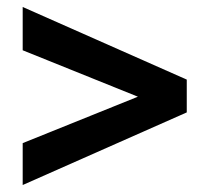

<svg xmlns="http://www.w3.org/2000/svg" viewBox="-20 -635 600 550"><path d="M45 -615 515 -407V-313L45 -105V-225L375 -358L45 -491Z"/></svg>

Font: Golos Text Medium
Style: Regular
Weight: 500
Designer: A.Korolkova, Vitaly Kuzmin
Foundry: ParaType Ltd
Version: Version 2.004